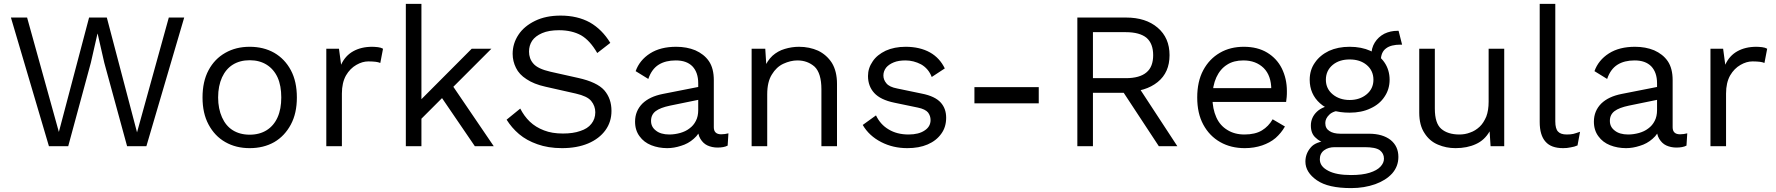

<svg xmlns="http://www.w3.org/2000/svg" viewBox="-20 -750 9110 985"><path d="M330 0 446 -428 480 -577H481L515 -428L632 0H731L925 -660H846L683 -71L528 -660H437L282 -73L119 -660H36L231 0Z M1261 -510C1214 -510 1173 -500 1136 -479C1099 -458 1071 -429 1050 -390C1029 -351 1019 -304 1019 -250C1019 -196 1029 -150 1050 -111C1071 -72 1099 -42 1136 -21C1173 0 1214 10 1261 10C1308 10 1350 0 1387 -21C1423 -42 1451 -72 1472 -111C1493 -150 1503 -196 1503 -250C1503 -304 1493 -351 1472 -390C1451 -429 1423 -458 1387 -479C1350 -500 1308 -510 1261 -510ZM1261 -441C1295 -441 1324 -433 1348 -418C1372 -403 1391 -381 1404 -353C1417 -324 1423 -290 1423 -250C1423 -211 1417 -177 1404 -148C1391 -119 1372 -97 1348 -82C1324 -67 1295 -59 1261 -59C1227 -59 1198 -67 1174 -82C1150 -97 1132 -119 1119 -148C1106 -177 1099 -211 1099 -250C1099 -290 1106 -324 1119 -353C1132 -381 1150 -403 1174 -418C1198 -433 1227 -441 1261 -441Z M1734 0V-270C1734 -307 1741 -338 1755 -363C1769 -387 1787 -405 1808 -417C1829 -429 1849 -435 1870 -435C1886 -435 1898 -434 1907 -433C1916 -432 1924 -430 1931 -427L1945 -500C1938 -504 1929 -507 1919 -508C1908 -509 1899 -510 1890 -510C1851 -510 1819 -502 1792 -487C1765 -472 1744 -449 1730 -418L1719 -500H1654V0Z M2400 -500 2102 -201V-101L2266 -265L2285 -284L2501 -500ZM2062 -730V0H2142V-730ZM2225 -280 2416 0H2513L2292 -325Z M2856 -670C2805 -670 2762 -661 2725 -643C2688 -625 2659 -601 2640 -572C2620 -542 2610 -509 2610 -474C2610 -448 2616 -424 2627 -402C2638 -379 2656 -360 2681 -344C2706 -327 2738 -314 2779 -305L2934 -270C2973 -261 2999 -249 3013 -232C3027 -215 3034 -195 3034 -174C3034 -151 3027 -131 3014 -115C3001 -98 2982 -86 2957 -78C2932 -69 2902 -65 2868 -65C2831 -65 2799 -70 2771 -81C2742 -92 2718 -107 2698 -126C2678 -145 2662 -168 2649 -193L2579 -136C2596 -109 2617 -84 2643 -62C2669 -40 2700 -23 2737 -10C2773 3 2815 10 2863 10C2914 10 2959 2 2997 -14C3035 -30 3065 -53 3086 -82C3107 -111 3117 -144 3117 -181C3117 -223 3105 -258 3080 -287C3055 -315 3010 -336 2947 -350L2804 -382C2760 -392 2731 -406 2716 -424C2701 -441 2694 -462 2694 -485C2694 -506 2699 -524 2710 -541C2721 -557 2738 -570 2761 -580C2784 -590 2813 -595 2848 -595C2892 -595 2930 -586 2961 -569C2992 -551 3019 -521 3044 -478L3111 -530C3083 -576 3048 -611 3006 -635C2964 -658 2914 -670 2856 -670Z M3562 -185C3562 -164 3558 -145 3550 -130C3542 -114 3531 -101 3517 -91C3503 -80 3487 -73 3470 -68C3452 -63 3433 -60 3414 -60C3384 -60 3361 -67 3345 -80C3328 -93 3320 -109 3320 -130C3320 -151 3328 -168 3344 -180C3360 -192 3384 -201 3417 -208L3578 -241V-307L3380 -268C3335 -259 3301 -243 3276 -219C3251 -194 3238 -163 3238 -126C3238 -96 3246 -71 3261 -51C3276 -30 3296 -15 3321 -5C3346 5 3374 10 3403 10C3426 10 3450 6 3474 -2C3498 -9 3520 -21 3539 -38C3558 -54 3572 -75 3580 -101L3560 -104V-94C3560 -71 3564 -53 3573 -38C3582 -23 3594 -11 3609 -4C3624 3 3642 7 3661 7C3682 7 3700 4 3713 -3L3717 -66C3705 -63 3693 -61 3680 -61C3655 -61 3642 -73 3642 -97V-339C3642 -378 3634 -411 3617 -436C3600 -461 3576 -479 3547 -492C3518 -504 3485 -510 3449 -510C3396 -510 3351 -499 3315 -476C3279 -453 3254 -422 3241 -385L3306 -345C3317 -378 3335 -403 3359 -418C3383 -433 3412 -440 3447 -440C3484 -440 3512 -430 3532 -410C3552 -389 3562 -360 3562 -323Z M3916 0V-266C3916 -309 3924 -343 3940 -368C3955 -393 3975 -412 3999 -423C4023 -434 4047 -440 4071 -440C4106 -440 4135 -429 4159 -408C4182 -386 4194 -347 4194 -292V0H4274V-320C4274 -363 4265 -399 4248 -427C4230 -455 4206 -476 4177 -490C4148 -503 4115 -510 4079 -510C4054 -510 4029 -506 4006 -499C3982 -492 3961 -480 3943 -464C3925 -447 3911 -426 3900 -399L3913 -388L3906 -500H3836V0Z M4635 10C4674 10 4709 4 4739 -9C4769 -22 4792 -40 4809 -64C4826 -87 4834 -115 4834 -146C4834 -177 4825 -203 4806 -224C4787 -245 4755 -261 4708 -270L4583 -296C4556 -301 4537 -310 4527 -323C4517 -335 4512 -348 4512 -363C4512 -378 4517 -391 4526 -403C4535 -414 4548 -423 4565 -430C4582 -437 4602 -440 4626 -440C4653 -440 4680 -433 4705 -420C4730 -406 4749 -384 4760 -355L4827 -399C4810 -434 4785 -462 4751 -481C4717 -500 4675 -510 4626 -510C4587 -510 4553 -503 4524 -490C4495 -476 4472 -458 4457 -435C4441 -412 4433 -387 4433 -360C4433 -325 4444 -296 4465 -273C4486 -250 4520 -233 4569 -223L4689 -198C4714 -193 4732 -184 4741 -173C4750 -161 4754 -148 4754 -134C4754 -112 4744 -94 4724 -81C4704 -67 4676 -60 4641 -60C4601 -60 4567 -69 4539 -86C4510 -103 4489 -127 4474 -158L4406 -109C4428 -71 4460 -42 4501 -21C4542 0 4586 10 4635 10Z M4979 -303V-220H5309V-303Z M5507 -660V0H5587V-274H5749L5756 -279C5823 -279 5878 -296 5919 -329C5960 -362 5980 -408 5980 -467C5980 -526 5960 -573 5919 -608C5878 -643 5824 -660 5757 -660ZM5587 -349V-585H5756C5803 -585 5839 -575 5862 -556C5885 -536 5896 -506 5896 -467C5896 -428 5885 -398 5862 -379C5839 -359 5803 -349 5756 -349ZM5735 -289 5925 0H6020L5802 -333Z M6366 10C6399 10 6428 5 6455 -4C6481 -13 6504 -25 6524 -42C6543 -59 6559 -78 6572 -101L6509 -138C6495 -114 6477 -95 6454 -81C6431 -67 6401 -60 6364 -60C6330 -60 6301 -68 6277 -83C6252 -98 6233 -119 6220 -148C6207 -177 6200 -211 6200 -250C6200 -290 6207 -324 6220 -353C6233 -381 6251 -403 6275 -418C6298 -433 6326 -440 6359 -440C6402 -440 6436 -427 6463 -401C6489 -375 6502 -338 6502 -290L6543 -298H6174V-227H6578C6579 -234 6580 -243 6581 -252C6582 -261 6582 -272 6582 -283C6582 -326 6573 -364 6556 -399C6539 -433 6514 -460 6481 -480C6448 -500 6408 -510 6361 -510C6315 -510 6274 -500 6238 -479C6202 -458 6174 -429 6153 -390C6132 -351 6122 -304 6122 -250C6122 -196 6132 -150 6153 -111C6174 -72 6203 -42 6240 -21C6277 0 6319 10 6366 10Z M7155 -592H7153H7150C7125 -592 7103 -587 7082 -577C7061 -566 7045 -551 7033 -532C7021 -513 7015 -490 7015 -464L7064 -439C7064 -468 7073 -489 7091 -502C7108 -515 7133 -521 7166 -521H7170H7173L7155 -592ZM6857 -64C6832 -64 6813 -69 6800 -78C6786 -87 6779 -100 6779 -119C6779 -134 6786 -149 6800 -162C6813 -175 6836 -183 6869 -186H6879L6826 -213C6786 -208 6756 -196 6736 -177C6715 -157 6705 -133 6705 -106C6705 -79 6713 -58 6729 -44C6744 -29 6763 -19 6786 -13L6793 -28C6751 -25 6721 -14 6704 7C6686 28 6677 52 6677 79C6677 116 6697 148 6736 175C6775 202 6833 215 6912 215C6957 215 6998 208 7035 195C7071 182 7100 164 7122 140C7143 116 7154 88 7154 55C7154 19 7141 -10 7114 -32C7087 -53 7050 -64 7003 -64ZM6911 148C6861 148 6822 141 6794 126C6765 111 6751 92 6751 67C6751 48 6758 32 6773 21C6788 10 6806 5 6827 5H6981C7018 5 7044 10 7059 21C7073 32 7080 46 7080 64C7080 79 7074 92 7062 105C7050 118 7032 128 7007 136C6982 144 6950 148 6911 148ZM6904 -510C6864 -510 6829 -503 6798 -489C6767 -474 6743 -454 6726 -429C6708 -404 6699 -374 6699 -341C6699 -292 6717 -251 6752 -220C6787 -188 6838 -172 6904 -172C6944 -172 6980 -179 7011 -194C7042 -208 7066 -228 7083 -254C7100 -279 7109 -308 7109 -341C7109 -374 7100 -404 7083 -429C7066 -454 7042 -474 7011 -489C6980 -503 6944 -510 6904 -510ZM6904 -445C6939 -445 6968 -436 6991 -417C7014 -398 7026 -372 7026 -341C7026 -310 7014 -285 6991 -266C6968 -247 6939 -237 6904 -237C6869 -237 6840 -247 6817 -266C6794 -285 6782 -310 6782 -341C6782 -372 6794 -398 6817 -417C6840 -436 6869 -445 6904 -445Z M7447 10C7487 10 7522 3 7552 -11C7581 -24 7605 -46 7622 -76L7627 0H7697V-500H7617V-228C7617 -199 7613 -173 7605 -152C7596 -131 7585 -113 7571 -100C7556 -86 7540 -76 7522 -70C7504 -63 7486 -60 7467 -60C7427 -60 7396 -70 7374 -89C7352 -108 7341 -142 7341 -193V-500H7261V-172C7261 -129 7270 -94 7288 -67C7305 -40 7328 -20 7357 -8C7385 4 7415 10 7447 10Z M7879 -730V-124C7879 -79 7889 -45 7909 -23C7928 -1 7958 10 7999 10C8012 10 8025 9 8038 6C8051 4 8062 1 8073 -4L8086 -74C8071 -69 8060 -65 8051 -63C8042 -61 8031 -60 8018 -60C7997 -60 7982 -65 7973 -75C7964 -84 7959 -102 7959 -127V-730Z M8481 -185C8481 -164 8477 -145 8469 -130C8461 -114 8450 -101 8436 -91C8422 -80 8406 -73 8389 -68C8371 -63 8352 -60 8333 -60C8303 -60 8280 -67 8264 -80C8247 -93 8239 -109 8239 -130C8239 -151 8247 -168 8263 -180C8279 -192 8303 -201 8336 -208L8497 -241V-307L8299 -268C8254 -259 8220 -243 8195 -219C8170 -194 8157 -163 8157 -126C8157 -96 8165 -71 8180 -51C8195 -30 8215 -15 8240 -5C8265 5 8293 10 8322 10C8345 10 8369 6 8393 -2C8417 -9 8439 -21 8458 -38C8477 -54 8491 -75 8499 -101L8479 -104V-94C8479 -71 8483 -53 8492 -38C8501 -23 8513 -11 8528 -4C8543 3 8561 7 8580 7C8601 7 8619 4 8632 -3L8636 -66C8624 -63 8612 -61 8599 -61C8574 -61 8561 -73 8561 -97V-339C8561 -378 8553 -411 8536 -436C8519 -461 8495 -479 8466 -492C8437 -504 8404 -510 8368 -510C8315 -510 8270 -499 8234 -476C8198 -453 8173 -422 8160 -385L8225 -345C8236 -378 8254 -403 8278 -418C8302 -433 8331 -440 8366 -440C8403 -440 8431 -430 8451 -410C8471 -389 8481 -360 8481 -323Z M8835 0V-270C8835 -307 8842 -338 8856 -363C8870 -387 8888 -405 8909 -417C8930 -429 8950 -435 8971 -435C8987 -435 8999 -434 9008 -433C9017 -432 9025 -430 9032 -427L9046 -500C9039 -504 9030 -507 9020 -508C9009 -509 9000 -510 8991 -510C8952 -510 8920 -502 8893 -487C8866 -472 8845 -449 8831 -418L8820 -500H8755V0Z"/></svg>

Font: WorkSans-Regular
Style: Regular
Weight: 500
Designer: Wei Huang
Foundry: Wei Huang
Version: ""